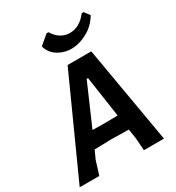

<svg xmlns="http://www.w3.org/2000/svg" viewBox="-213 -982 1010 1103"><g transform="rotate(-30 292.0 -430.5)"><path d="M512 -860 538 -825Q509 -774 458 -744.5Q407 -715 356.5 -712.5Q306 -710 262.5 -735Q219 -760 205 -809L266 -861H279Q319 -796 384 -795.5Q449 -795 499 -860ZM437 -643 548 0H415L409 -83L399 -146L279 -148L172 -145L147 -90L119 0H-11L280 -643ZM335 -519 217 -248 300 -247 384 -248 344 -519Z"/></g></svg>

Font: Alegreya Sans SC
Style: Bold Italic
Weight: 700
Italic angle: -7°
Designer: Juan Pablo del Peral
Foundry: Huerta Tipografica
Version: Version 2.007